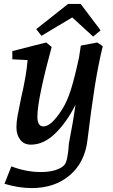

<svg xmlns="http://www.w3.org/2000/svg" viewBox="-20 -727 575 981"><path d="M189 152Q228 152 258.5 143.5Q289 135 307 118Q318 108 324 76Q330 44 332 6Q355 -112 366 -192Q320 -101 261.5 -44.5Q203 12 138 12Q102 12 83 -13.5Q64 -39 64 -75Q64 -103 69 -131Q74 -159 88 -227Q115 -342 121 -420L43 -424V-466L216 -510L244 -487Q212 -371 191.5 -274.5Q171 -178 171 -131Q171 -81 202 -81Q242 -81 296 -166Q323 -207 343 -271.5Q363 -336 384 -435L393 -494L477 -510L505 -491Q482 -397 464 -283.5Q446 -170 427 -12Q414 102 337 168Q260 234 142 234Q75 234 3 212L38 123Q113 152 189 152ZM165 -578 328 -707H392L494 -572L456 -540L349 -638L192 -544Z"/></svg>

Font: Andada Pro SemiBold
Style: Italic
Weight: 600
Italic angle: -6.99998°
Designer: Carolina Giovagnoli
Foundry: Huerta Tipografica
Version: Version 3.005